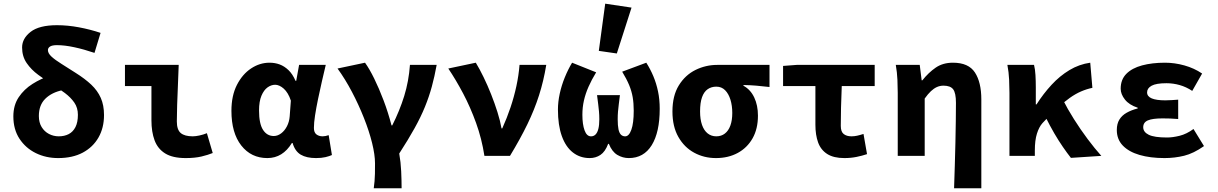

<svg xmlns="http://www.w3.org/2000/svg" viewBox="-20 -850 6640 1047"><path d="M297.2 12Q230.7 12 175.3 -15.1Q119.9 -42.3 86.3 -93.3Q52.8 -144.2 52.8 -215.5Q52.8 -276.1 82 -319.8Q111.3 -363.5 157.5 -392.5Q203.7 -421.6 254.6 -438.2L321.6 -358.5Q262.3 -346.3 227.1 -311.6Q191.9 -277 191.9 -217.5Q191.9 -182 207.1 -157.2Q222.3 -132.4 247.1 -119.5Q271.8 -106.6 300.5 -106.6Q331.1 -106.6 354.6 -118.7Q378 -130.8 391.4 -156.8Q404.8 -182.9 404.8 -223.9Q404.8 -262.2 385.4 -290.4Q365.9 -318.5 334.4 -342.3Q302.9 -366 265.3 -388.9Q226.8 -413.9 188.7 -441.8Q150.5 -469.7 125.5 -506.1Q100.5 -542.4 100.5 -591.2Q100.5 -640 147 -676.3Q193.6 -712.6 291 -712.6Q348.9 -712.6 410.4 -701.1Q472 -689.6 528.4 -670.7L495.3 -561.6Q438 -581.1 385.2 -592.4Q332.5 -603.8 290.7 -603.8Q264.8 -603.8 253 -596.3Q241.3 -588.8 241.3 -576.7Q241.3 -559.3 261 -541.2Q280.8 -523 314.9 -501.9Q349.1 -480.9 392.2 -452.8Q443.3 -420.7 477.7 -388.3Q512 -355.8 529.6 -316.1Q547.2 -276.4 547.2 -222.6Q547.2 -152.9 517.1 -100.2Q487 -47.5 431.3 -17.7Q375.6 12 297.2 12Z M992.8 12Q921.5 12 880.7 -13.3Q840 -38.6 822.9 -84.9Q805.8 -131.1 805.8 -194V-380.8H661.4V-496.1H954.5Q952.8 -444.9 950.3 -387.3Q947.7 -329.7 946 -277.2Q944.3 -224.6 944.3 -188Q944.3 -142.4 965.6 -124.5Q987 -106.6 1031.1 -106.6Q1046.3 -106.6 1067.7 -111.2Q1089 -115.8 1108.2 -123.7L1140 -15.6Q1115 -5.3 1079 3.4Q1042.9 12 992.8 12Z M1438 12Q1349.5 12 1295.7 -56.6Q1242 -125.1 1242 -245.6Q1242 -328.1 1271.8 -386.7Q1301.7 -445.3 1349.1 -476.7Q1396.4 -508.1 1449.9 -508.1Q1479.3 -508.1 1505.1 -498.6Q1530.8 -489 1553.2 -467.6Q1575.5 -446.3 1591.6 -409.2H1595.3L1611 -496.1H1756.4Q1746.4 -453.2 1735.1 -405Q1723.9 -356.8 1714.2 -309.3Q1704.4 -261.9 1698.1 -221.2Q1691.8 -180.5 1691.8 -152.4Q1691.8 -127.6 1705.5 -117.1Q1719.1 -106.6 1739.8 -106.6Q1747.1 -106.6 1755.4 -108.3Q1763.7 -110 1772.3 -113L1790 -4.6Q1776.4 1.7 1754.7 6.9Q1733 12 1703.2 12Q1651.5 12 1620 -6.6Q1588.6 -25.2 1575.5 -70.3H1571.8Q1521.7 12 1438 12ZM1472.9 -108.3Q1494 -108.3 1513.1 -122.7Q1532.2 -137 1544.8 -161.4Q1557.4 -185.8 1559.7 -215.2L1566.1 -301.3Q1559 -323.2 1549 -339.7Q1539 -356.2 1527.4 -366.5Q1515.9 -376.8 1503.9 -382.3Q1491.9 -387.8 1480.8 -387.8Q1459 -387.8 1438.9 -373.4Q1418.8 -359 1405.7 -328Q1392.6 -296.9 1392.6 -247.2Q1392.6 -175.5 1414.3 -141.9Q1436 -108.3 1472.9 -108.3Z M2018.1 176.7Q2020.7 156.2 2022.5 138Q2024.2 119.9 2024.6 97.4Q2025 74.9 2025 40.7Q2025 -5.9 2009 -70.5Q1993 -135.2 1964.4 -207.1Q1935.9 -279.1 1899.1 -349.1Q1862.2 -419.2 1820.6 -476.4L1970.5 -508.1Q1994.7 -474.4 2020.7 -421.4Q2046.7 -368.5 2071.6 -302.9Q2096.5 -237.4 2115 -166.2H2119Q2159.3 -246.1 2184.2 -326.3Q2209 -406.6 2215.5 -496.1H2361.2Q2349.8 -432.7 2334.8 -377.7Q2319.8 -322.7 2297.3 -267.5Q2274.9 -212.3 2240.7 -150.8Q2206.6 -89.3 2157.1 -12.8Q2165.4 33.8 2167.7 84.2Q2170 134.7 2170 176.7Z M2621.6 0Q2607.1 -93.7 2576.1 -179.5Q2545.1 -265.4 2505.6 -340.2Q2466 -415 2424.6 -476.4L2574.6 -508.1Q2595.2 -474.2 2617 -429.4Q2638.8 -384.7 2658.2 -335.6Q2677.7 -286.4 2692.7 -238.7Q2707.7 -190.9 2714.9 -149.8H2718.9Q2744.7 -206.9 2764.1 -264.8Q2783.5 -322.7 2796 -380.8Q2808.5 -439 2813.1 -496.1H2958.8Q2944.5 -408.4 2919.4 -330.2Q2894.4 -252 2856 -172.7Q2817.6 -93.4 2761 0Z M3195.8 12Q3143.1 12 3104 -18.5Q3064.9 -48.9 3043.7 -108Q3022.5 -167 3022.5 -252.8Q3022.5 -294 3032.3 -339.2Q3042.1 -384.4 3059.9 -428Q3077.6 -471.5 3099.7 -508.1L3230.9 -455.6Q3206.1 -414.9 3189.4 -377.1Q3172.7 -339.3 3164.3 -302.2Q3155.8 -265 3155.8 -224.1Q3155.8 -171.9 3167.7 -139.2Q3179.5 -106.5 3202.9 -106.5Q3217.6 -106.5 3227.7 -116.7Q3237.8 -126.9 3243 -147.6Q3248.1 -168.4 3248.1 -199.6Q3248.1 -222.5 3246.4 -241.4Q3244.7 -260.4 3242.1 -281.3Q3239.5 -302.2 3235.8 -331.1H3360.5Q3357 -302.2 3354.3 -281.3Q3351.6 -260.4 3350 -241.4Q3348.4 -222.5 3348.4 -199.6Q3348.4 -165.2 3352.7 -144.7Q3357.1 -124.2 3366.4 -115.3Q3375.8 -106.5 3389 -106.5Q3409.9 -106.5 3422.8 -142.4Q3435.8 -178.2 3435.8 -246.5Q3435.8 -287.1 3430.1 -320.2Q3424.4 -353.3 3410.7 -386.4Q3396.9 -419.5 3372.8 -459.1L3504.3 -508.1Q3526.6 -473 3542.9 -434.1Q3559.2 -395.2 3568.3 -351.5Q3577.5 -307.8 3577.5 -256.5Q3577.5 -128.8 3534 -58.4Q3490.4 12 3409.1 12Q3375.6 12 3346.4 -5.3Q3317.3 -22.7 3300.3 -65.4H3296.3Q3280.3 -22.7 3254.4 -5.3Q3228.6 12 3195.8 12ZM3343.6 -558.4 3245.4 -572.6 3280.3 -830 3423.8 -808.5Z M3884.1 12Q3819.3 12 3765.4 -17.3Q3711.4 -46.6 3679.2 -103.3Q3646.9 -159.9 3646.9 -242.2Q3646.9 -328.1 3681.8 -384.5Q3716.7 -441 3772.7 -468.6Q3828.8 -496.1 3891.1 -496.1H4176.2V-375.5Q4135.7 -380.1 4104.5 -382.9Q4073.3 -385.6 4034.3 -386.4V-382.4Q4072.6 -361.5 4092.9 -318.6Q4113.2 -275.7 4113.2 -219.2Q4113.2 -147.6 4084 -95.9Q4054.8 -44.2 4003.2 -16.1Q3951.5 12 3884.1 12ZM3885.8 -106.6Q3913.4 -106.6 3932.8 -121.7Q3952.3 -136.7 3962.7 -165.1Q3973.2 -193.5 3973.2 -234Q3973.2 -273.5 3963.3 -306.1Q3953.3 -338.7 3934.1 -358.1Q3914.8 -377.5 3886.1 -377.5Q3859.3 -377.5 3839.2 -363.7Q3819.1 -349.9 3808.3 -320Q3797.6 -290.2 3797.6 -242.2Q3797.6 -199.3 3808.2 -168.8Q3818.9 -138.4 3838.9 -122.5Q3859 -106.6 3885.8 -106.6Z M4584.7 12Q4525.6 12 4490.7 -10.4Q4455.7 -32.9 4441.1 -73.6Q4426.5 -114.3 4426.5 -169.5V-380.8H4250.2V-490.5L4324.4 -496.1H4749.8V-380.8H4570.2Q4567.6 -320.3 4566.2 -263.1Q4564.9 -206 4564.9 -163.5Q4564.9 -131.6 4580.9 -119.1Q4596.9 -106.6 4622.9 -106.6Q4638.6 -106.6 4653.6 -109.9Q4668.6 -113.1 4688.8 -119.6L4708 -9.5Q4681.7 -0.6 4650.6 5.7Q4619.5 12 4584.7 12Z M5182.7 176.7Q5184.5 118.4 5186.6 54.6Q5188.8 -9.2 5190 -71.9Q5191.3 -134.5 5192.1 -190.5Q5192.9 -246.5 5192.9 -289.2Q5192.9 -342.8 5177.8 -362.9Q5162.8 -382.9 5124.9 -382.9Q5105.8 -382.9 5089.1 -375.4Q5072.3 -367.8 5056.3 -352.7Q5040.3 -337.6 5022.5 -312.6V0H4875.5V-343.5Q4875.5 -373.3 4873.8 -414.3Q4872 -455.2 4864.9 -496.1H4995.4L5006 -411.9H5009.7Q5043.5 -454.4 5082.5 -481.2Q5121.5 -508.1 5176.5 -508.1Q5261.7 -508.1 5296.5 -454.6Q5331.3 -401 5331.3 -308V176.7Z M5484.7 0V-343.5Q5484.7 -373.3 5482.9 -415.1Q5481 -456.8 5473.4 -496.1H5618.7Q5624.6 -472.7 5626.5 -440.7Q5628.4 -408.6 5628.4 -373.6V-280.8H5632.4Q5669.6 -339.2 5714.3 -387.5Q5758.9 -435.9 5811.8 -467.7Q5864.6 -499.5 5925.2 -508.1L5936.9 -371Q5905.1 -364.4 5875 -351.3Q5844.8 -338.3 5813.7 -316.2Q5782.6 -294.2 5746 -260.7Q5709.3 -227.2 5664.5 -178.4Q5645.9 -157.4 5634.5 -121.2Q5623.1 -85.1 5623.1 -29.4V0ZM5819.8 10.9Q5798.9 -15.6 5775.8 -49.2Q5752.6 -82.7 5728.9 -123.4Q5705.3 -164.1 5681.4 -212L5775.4 -307.5Q5800.8 -256.8 5836.3 -200.5Q5871.8 -144.2 5911 -91.8Q5950.2 -39.5 5985.7 0Z M6330.1 12Q6252.6 12 6193.9 -5.1Q6135.2 -22.3 6102.6 -56.4Q6070.1 -90.4 6070.1 -141.2Q6070.1 -174.8 6084 -197.7Q6097.9 -220.6 6123.8 -235.2Q6149.6 -249.9 6184 -258.6V-262.6Q6137.4 -277.9 6114.3 -307.2Q6091.2 -336.6 6091.2 -366.3Q6091.2 -416.3 6122.2 -447.5Q6153.1 -478.7 6207.8 -493.4Q6262.6 -508.1 6332.9 -508.1Q6385.5 -508.1 6438.8 -493.2Q6492.2 -478.3 6535.3 -449L6481.4 -354.3Q6448.7 -376 6413.1 -386.1Q6377.5 -396.2 6340.7 -396.2Q6284.8 -396.2 6260 -382.6Q6235.2 -369 6235.2 -346.2Q6235.2 -324 6260.6 -313.4Q6285.9 -302.8 6335.1 -302.8Q6351.3 -302.8 6369.4 -304.1Q6387.5 -305.5 6404.8 -306.5V-201Q6383.1 -203 6361.3 -203.7Q6339.6 -204.4 6319.4 -204.4Q6265.3 -204.4 6239.7 -193.6Q6214.1 -182.7 6214.1 -156.2Q6214.1 -129.9 6244.3 -115Q6274.5 -100.2 6344.2 -100.2Q6374.7 -100.2 6412.8 -109.6Q6450.9 -119.1 6488.2 -146.6L6545.5 -53.4Q6488.9 -13.4 6437.3 -0.7Q6385.6 12 6330.1 12Z"/></svg>

Font: Source Code Pro ExtraLight
Style: Regular
Weight: 200
Monospace: yes
Designer: Paul D. Hunt, Teo Tuominen
Foundry: Adobe
Version: Version 1.026;hotconv 1.1.0;makeotfexe 2.6.0